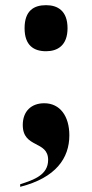

<svg xmlns="http://www.w3.org/2000/svg" viewBox="-20 -568 357 742"><path d="M158 -370C202 -370 241 -392 241 -459C241 -527 202 -548 158 -548C111 -548 75 -527 75 -459C75 -392 111 -370 158 -370ZM58 144V154C196 119 248 43 248 -45C248 -119 212 -169 151 -169C101 -169 68 -138 68 -85C68 6 166 -26 166 50C166 108 111 127 58 144Z"/></svg>

Font: Noto Serif Display Black
Style: Regular
Weight: 900
Designer: Monotype Design Team
Foundry: Monotype Imaging Inc.
Version: Version 2.009